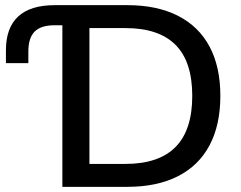

<svg xmlns="http://www.w3.org/2000/svg" viewBox="-20 -725 936 745"><path d="M222 0V-627H192Q139 -627 114.5 -602.5Q90 -578 90 -525V-480H3V-530Q3 -617 50.5 -661Q98 -705 193 -705H474Q589 -705 670 -664Q751 -623 793 -544.5Q835 -466 835 -353Q835 -240 793 -161Q751 -82 670 -41Q589 0 474 0ZM327 -89H467Q596 -89 661 -154.5Q726 -220 726 -353Q726 -486 661 -551Q596 -616 467 -616H327Z"/></svg>

Font: Nunito Sans 11pt SemiBold
Style: Regular
Weight: 600
Version: Version 3.101;gftools[0.9.27]